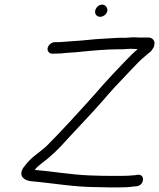

<svg xmlns="http://www.w3.org/2000/svg" viewBox="-20 -802 691 834"><path d="M393.7 -756.5C390.2 -741.8 400 -729 414.8 -729C428.7 -729 442.7 -739.6 446 -753.5C449.2 -767.4 438 -782 424 -782C410.1 -782 396.9 -770.4 393.7 -756.5ZM206.4 -569H218.4C227.7 -569 237.1 -569.3 246.6 -570C268.9 -573.3 305 -573.8 329.2 -577C381.9 -582.2 442.7 -588 496.8 -588C515.6 -586.8 530.2 -590 549.2 -590C559.1 -589.3 567.3 -589 574 -589H578C569.6 -581.7 561.6 -574.3 553.9 -567C501.3 -514.1 437.6 -446.4 387.6 -388C320.9 -313.7 249.8 -235.2 181.6 -167C165.6 -153 151.9 -141.7 136 -130C114.9 -114.3 96.7 -94.7 80.9 -73C58.4 -36 86.2 -18.3 113.5 -15C209.4 -6.8 300.8 11 407.5 11C424.6 11.7 440.9 12 456.2 12H497.2C521.7 12 540.5 11.1 561.2 8L573.4 7C606.9 3.7 612 -45.9 578.9 -43L566.5 -41C548.5 -39.4 530.2 -38 508.8 -38H467.8C435.1 -38 401.5 -38.7 369.2 -40C287.5 -43.3 207.7 -57.5 130.8 -64C135.2 -70.1 140.8 -75.6 145.5 -80L162.7 -94C204.2 -124.6 238.6 -158.9 273.9 -199C322.1 -251.7 375.4 -306.2 423.3 -361C460.2 -404.7 498.1 -445 538.4 -487C575.1 -525.3 585.3 -538.1 619.7 -566L631.4 -575.5C641.3 -583.5 640.3 -586.9 646.2 -594.5C652.6 -602.6 647.3 -600.9 651.1 -611C653.1 -625.5 641.4 -639 625.5 -639H585.5C578.9 -639 571.3 -639.3 562.8 -640C543.3 -640 526.9 -636.5 509.3 -638C486 -638 457.1 -635.2 431.4 -634C382.8 -632 339.2 -625.1 291.8 -623C265.9 -621.9 253.1 -619 229.9 -619H217.9C204.7 -619 190.2 -607.2 187.1 -594C184.1 -580.8 193.2 -569 206.4 -569Z"/></svg>

Font: HoneyBee
Style: BookIt
Weight: 300
Foundry: Cannot Into Space Fonts
Version: Version 0.89